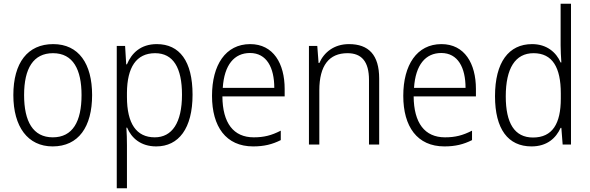

<svg xmlns="http://www.w3.org/2000/svg" viewBox="-20 -780 3181 1036"><path d="M477 -267C477 -436 405 -542 267 -542C129 -542 52 -441 52 -267C52 -96 130 10 264 10C404 10 477 -96 477 -267ZM110 -267C110 -411 160 -493 266 -493C375 -493 420 -404 420 -267C420 -124 372 -39 265 -39C158 -39 110 -125 110 -267Z M826 -542C739 -542 690 -493 665 -433H661L655 -532H610V236H665V4C665 -26 664 -62 662 -91H666C689 -36 739 10 823 10C944 10 1019 -87 1019 -269C1019 -450 949 -542 826 -542ZM817 -493C915 -493 962 -414 962 -269C962 -117 908 -39 815 -39C716 -39 665 -113 665 -257V-280C666 -416 715 -493 817 -493Z M1330 -542C1197 -542 1124 -429 1124 -263C1124 -97 1199 10 1346 10C1405 10 1449 -1 1495 -24V-75C1444 -49 1404 -39 1349 -39C1240 -39 1181 -116 1180 -260H1516V-300C1516 -437 1455 -542 1330 -542ZM1329 -494C1419 -494 1460 -415 1460 -306H1182C1190 -430 1244 -494 1329 -494Z M1863 -542C1782 -542 1728 -497 1703 -440H1699L1692 -532H1647V0H1703V-292C1703 -427 1756 -493 1855 -493C1931 -493 1971 -448 1971 -349V0H2026V-356C2026 -484 1969 -542 1863 -542Z M2362 -542C2229 -542 2156 -429 2156 -263C2156 -97 2231 10 2378 10C2437 10 2481 -1 2527 -24V-75C2476 -49 2436 -39 2381 -39C2272 -39 2213 -116 2212 -260H2548V-300C2548 -437 2487 -542 2362 -542ZM2361 -494C2451 -494 2492 -415 2492 -306H2214C2222 -430 2276 -494 2361 -494Z M2848 10C2932 10 2980 -35 3005 -90H3009L3016 0H3061V-760H3005V-535C3005 -508 3007 -473 3009 -443H3005C2981 -498 2930 -542 2851 -542C2725 -542 2651 -444 2651 -261C2651 -84 2721 10 2848 10ZM2856 -38C2756 -38 2709 -116 2709 -260C2709 -411 2760 -493 2859 -493C2961 -493 3006 -416 3006 -276V-248C3006 -113 2961 -38 2856 -38Z"/></svg>

Font: Noto Sans Devanagari SemiCondensed Light
Style: Regular
Weight: 300
Width: 4
Designer: Jelle Bosma - Monotype Design Team
Foundry: Monotype Imaging Inc.
Version: Version 2.004